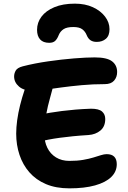

<svg xmlns="http://www.w3.org/2000/svg" viewBox="-20 -1026 704 1053"><path d="M360.6 7Q287 7 232.3 -16.2Q177.6 -39.4 141.4 -80.7Q105.2 -122 87 -176.6Q68.8 -231.2 68.8 -293Q68.8 -327 74.2 -366.7Q79.6 -406.4 90.1 -448.6Q100.6 -490.8 114.6 -532.2Q127.2 -571 153.1 -592.5Q179 -614 214.2 -614Q232.8 -614 246.6 -607.2Q260.4 -600.4 267.4 -587.3Q274.4 -574.2 272 -554Q265.8 -528.2 254.1 -487.6Q242.4 -447 232.9 -397.1Q223.4 -347.2 223.2 -291.8Q223.2 -248.8 239.7 -215.3Q256.2 -181.8 287.2 -162.7Q318.2 -143.6 360.6 -143.6Q403.4 -143.6 435.8 -149.2Q468.2 -154.8 492 -162.1Q515.8 -169.4 533.6 -175Q551.4 -180.6 565.2 -180.6Q592.8 -180.6 606.6 -166.6Q620.4 -152.6 620.4 -125.4Q620.4 -84.8 589.9 -55.1Q559.4 -25.4 501.3 -9.2Q443.2 7 360.6 7ZM192.6 -249Q170 -244 157.1 -253.2Q144.2 -262.4 139.1 -280.7Q134 -299 134 -320Q134 -347.6 152.3 -368.9Q170.6 -390.2 199.4 -396.8Q225.4 -402.8 255.2 -407.8Q285 -412.8 319.5 -417.2Q354 -421.6 393.7 -424.9Q433.4 -428.2 479.2 -429.8Q522.2 -429.8 539.7 -414.4Q557.2 -399 557.2 -373.4Q557.2 -332.2 530.8 -310.2Q504.4 -288.2 465 -285.4Q418.8 -282.6 379.7 -278.7Q340.6 -274.8 307.5 -270.3Q274.4 -265.8 246.2 -260.3Q218 -254.8 192.6 -249ZM162.4 -528Q111.2 -528 84.3 -551.2Q57.4 -574.4 57.4 -606.6Q57.4 -623.4 66.3 -639Q75.2 -654.6 105.2 -662.4Q170 -679 244 -689.6Q318 -700.2 385.6 -705.7Q453.2 -711.2 499 -711.2Q566.6 -711.2 594.5 -689.8Q622.4 -668.4 622.4 -631Q622.4 -602.8 605.6 -583.7Q588.8 -564.6 555 -564.6Q489.8 -564.6 428.8 -559Q367.8 -553.4 315.8 -546.3Q263.8 -539.2 224.2 -533.6Q184.6 -528 162.4 -528ZM390.8 -1006Q447 -1006 489.5 -986.4Q532 -966.8 556.3 -934.8Q580.6 -902.8 580.6 -866Q580.6 -830.4 560.8 -813.3Q541 -796.2 510.4 -796.2Q489.6 -796.2 476.3 -805.3Q463 -814.4 455 -834.2Q447.2 -853.6 431 -865.7Q414.8 -877.8 381.8 -877.8Q346.8 -877.8 328.9 -866.2Q311 -854.6 302.6 -834.8Q294.6 -813.8 283.3 -802.5Q272 -791.2 249.8 -791.2Q216.6 -791.2 199.9 -809.9Q183.2 -828.6 183.2 -862.4Q183.2 -902.2 207.4 -934.6Q231.6 -967 278.1 -986.5Q324.6 -1006 390.8 -1006Z"/></svg>

Font: Shantell Sans Light
Style: Regular
Weight: 300
Designer: Stephen Nixon, Anya Danilova, Shantell Martin
Foundry: Arrow Type
Version: Version 1.011;[c5ecc13dd]